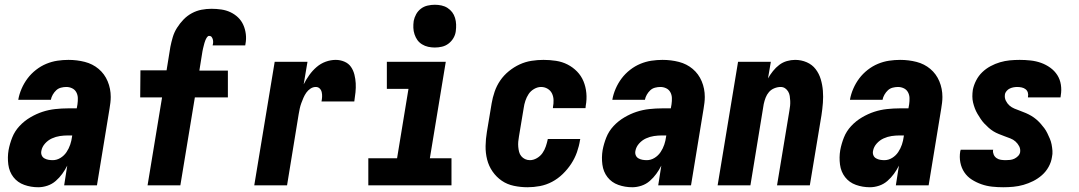

<svg xmlns="http://www.w3.org/2000/svg" viewBox="-20 -780 4540 808"><path d="M141 8Q110 8 82 -2Q54 -12 36.5 -34.5Q19 -57 15 -87.5Q11 -118 16 -148Q21 -175 31.5 -201.5Q42 -228 62 -249.5Q82 -271 107.5 -286Q133 -301 159 -309.5Q185 -318 212.5 -321Q240 -324 266 -324H303L306 -341Q308 -355 307.5 -368Q307 -381 301 -392Q295 -403 283.5 -408.5Q272 -414 259 -414Q248 -414 236.5 -411Q225 -408 216.5 -400Q208 -392 202 -381.5Q196 -371 194 -360H57V-361Q61 -384 71 -407Q81 -430 96 -450Q111 -470 131.5 -486Q152 -502 175 -511.5Q198 -521 221.5 -524.5Q245 -528 268 -528Q304 -528 337 -519.5Q370 -511 395 -490Q420 -469 433 -438Q446 -407 446 -372Q446 -360 444.5 -347.5Q443 -335 441 -323L388 0H250L263 -83Q254 -65 242 -48.5Q230 -32 214.5 -18.5Q199 -5 179.5 1.5Q160 8 141 8ZM202 -106Q219 -106 234.5 -115.5Q250 -125 260 -140Q270 -155 275.5 -171.5Q281 -188 283 -204L284 -210H266Q249 -210 232 -207.5Q215 -205 198.5 -197.5Q182 -190 169.5 -176Q157 -162 154 -145Q152 -135 155.5 -126.5Q159 -118 167 -113.5Q175 -109 184 -107.5Q193 -106 202 -106Z M601 0 662 -370H570L571 -484H681L697 -583Q701 -603 707 -623.5Q713 -644 725 -663Q737 -682 752.5 -698Q768 -714 787.5 -724.5Q807 -735 828 -739Q849 -743 870 -743Q891 -743 911.5 -740Q932 -737 950 -728.5Q968 -720 982 -706.5Q996 -693 1004 -675Q1012 -657 1014.5 -636.5Q1017 -616 1013 -595L1012 -589H875V-590Q877 -597 877 -603Q877 -609 875.5 -614.5Q874 -620 870.5 -624.5Q867 -629 860 -629Q855 -629 851 -623Q847 -617 844.5 -611Q842 -605 840.5 -599.5Q839 -594 837.5 -588Q836 -582 834.5 -576Q833 -570 832 -564L819 -483H939V-370H800L739 0Z M1050 0 1136 -520H1274L1258 -425Q1268 -445 1281.5 -464Q1295 -483 1312.5 -498Q1330 -513 1351 -520.5Q1372 -528 1393 -528Q1412 -528 1429.5 -520.5Q1447 -513 1457 -498.5Q1467 -484 1471.5 -466Q1476 -448 1477 -429.5Q1478 -411 1476 -391.5Q1474 -372 1471 -353H1333Q1335 -363 1335.5 -372.5Q1336 -382 1334 -391.5Q1332 -401 1325.5 -407.5Q1319 -414 1309 -414Q1297 -414 1286.5 -407Q1276 -400 1269 -390Q1262 -380 1257 -368.5Q1252 -357 1248 -346Q1244 -335 1241.5 -323.5Q1239 -312 1237 -300L1188 0Z M1530 0V-114H1651L1699 -406H1608V-520H1856L1789 -114H1880V0ZM1810 -580Q1796 -580 1782 -583Q1768 -586 1756 -593.5Q1744 -601 1736.5 -611.5Q1729 -622 1724.5 -635.5Q1720 -649 1719.5 -663Q1719 -677 1721 -692Q1724 -707 1731.5 -720.5Q1739 -734 1751.5 -743.5Q1764 -753 1779.5 -756.5Q1795 -760 1810 -760Q1824 -760 1838 -757Q1852 -754 1863.5 -746.5Q1875 -739 1883 -728.5Q1891 -718 1895 -704.5Q1899 -691 1899.5 -677Q1900 -663 1898 -648Q1896 -633 1888 -619.5Q1880 -606 1867.5 -596.5Q1855 -587 1840 -583.5Q1825 -580 1810 -580Z M2200 8Q2171 8 2142.5 2Q2114 -4 2091.5 -19.5Q2069 -35 2053 -58Q2037 -81 2030 -108.5Q2023 -136 2023.5 -165.5Q2024 -195 2029 -225L2049 -345Q2053 -369 2061.5 -394Q2070 -419 2085 -441Q2100 -463 2121.5 -480.5Q2143 -498 2167 -509Q2191 -520 2216.5 -524Q2242 -528 2267 -528Q2294 -528 2320 -524Q2346 -520 2368.5 -508.5Q2391 -497 2408.5 -479Q2426 -461 2435.5 -438Q2445 -415 2447.5 -388.5Q2450 -362 2445 -335L2444 -325H2307V-329Q2310 -344 2309.5 -359Q2309 -374 2303 -386.5Q2297 -399 2284.5 -406.5Q2272 -414 2257 -414Q2242 -414 2227.5 -405.5Q2213 -397 2204.5 -384Q2196 -371 2191 -356Q2186 -341 2184 -326L2164 -206Q2162 -195 2161 -184Q2160 -173 2161 -162Q2162 -151 2164.5 -141Q2167 -131 2173.5 -123Q2180 -115 2189.5 -110.5Q2199 -106 2210 -106Q2225 -106 2239.5 -114.5Q2254 -123 2263 -136Q2272 -149 2277 -164Q2282 -179 2285 -193V-195H2422L2421 -191Q2417 -165 2408 -139.5Q2399 -114 2384 -91Q2369 -68 2348.5 -48Q2328 -28 2303.5 -15Q2279 -2 2252.5 3Q2226 8 2200 8Z M2641 8Q2610 8 2582 -2Q2554 -12 2536.5 -34.5Q2519 -57 2515 -87.5Q2511 -118 2516 -148Q2521 -175 2531.5 -201.5Q2542 -228 2562 -249.5Q2582 -271 2607.5 -286Q2633 -301 2659 -309.5Q2685 -318 2712.5 -321Q2740 -324 2766 -324H2803L2806 -341Q2808 -355 2807.5 -368Q2807 -381 2801 -392Q2795 -403 2783.5 -408.5Q2772 -414 2759 -414Q2748 -414 2736.5 -411Q2725 -408 2716.5 -400Q2708 -392 2702 -381.5Q2696 -371 2694 -360H2557V-361Q2561 -384 2571 -407Q2581 -430 2596 -450Q2611 -470 2631.5 -486Q2652 -502 2675 -511.5Q2698 -521 2721.5 -524.5Q2745 -528 2768 -528Q2804 -528 2837 -519.5Q2870 -511 2895 -490Q2920 -469 2933 -438Q2946 -407 2946 -372Q2946 -360 2944.5 -347.5Q2943 -335 2941 -323L2888 0H2750L2763 -83Q2754 -65 2742 -48.5Q2730 -32 2714.5 -18.5Q2699 -5 2679.5 1.5Q2660 8 2641 8ZM2702 -106Q2719 -106 2734.5 -115.5Q2750 -125 2760 -140Q2770 -155 2775.5 -171.5Q2781 -188 2783 -204L2784 -210H2766Q2749 -210 2732 -207.5Q2715 -205 2698.5 -197.5Q2682 -190 2669.5 -176Q2657 -162 2654 -145Q2652 -135 2655.5 -126.5Q2659 -118 2667 -113.5Q2675 -109 2684 -107.5Q2693 -106 2702 -106Z M3000 0 3086 -520H3224L3212 -450Q3221 -466 3233 -481Q3245 -496 3259.5 -507Q3274 -518 3291.5 -523Q3309 -528 3326 -528Q3352 -528 3375 -518Q3398 -508 3412.5 -489Q3427 -470 3434 -446.5Q3441 -423 3443 -398Q3445 -373 3443 -347Q3441 -321 3437 -295L3388 0H3250L3302 -314Q3304 -325 3305 -335Q3306 -345 3305.5 -355.5Q3305 -366 3303.5 -376Q3302 -386 3297 -394.5Q3292 -403 3284 -408.5Q3276 -414 3265 -414Q3252 -414 3238.5 -408.5Q3225 -403 3216 -392.5Q3207 -382 3202 -369Q3197 -356 3194 -342L3138 0Z M3641 8Q3610 8 3582 -2Q3554 -12 3536.5 -34.5Q3519 -57 3515 -87.5Q3511 -118 3516 -148Q3521 -175 3531.5 -201.5Q3542 -228 3562 -249.5Q3582 -271 3607.5 -286Q3633 -301 3659 -309.5Q3685 -318 3712.5 -321Q3740 -324 3766 -324H3803L3806 -341Q3808 -355 3807.5 -368Q3807 -381 3801 -392Q3795 -403 3783.5 -408.5Q3772 -414 3759 -414Q3748 -414 3736.5 -411Q3725 -408 3716.5 -400Q3708 -392 3702 -381.5Q3696 -371 3694 -360H3557V-361Q3561 -384 3571 -407Q3581 -430 3596 -450Q3611 -470 3631.5 -486Q3652 -502 3675 -511.5Q3698 -521 3721.5 -524.5Q3745 -528 3768 -528Q3804 -528 3837 -519.5Q3870 -511 3895 -490Q3920 -469 3933 -438Q3946 -407 3946 -372Q3946 -360 3944.5 -347.5Q3943 -335 3941 -323L3888 0H3750L3763 -83Q3754 -65 3742 -48.5Q3730 -32 3714.5 -18.5Q3699 -5 3679.5 1.5Q3660 8 3641 8ZM3702 -106Q3719 -106 3734.5 -115.5Q3750 -125 3760 -140Q3770 -155 3775.5 -171.5Q3781 -188 3783 -204L3784 -210H3766Q3749 -210 3732 -207.5Q3715 -205 3698.5 -197.5Q3682 -190 3669.5 -176Q3657 -162 3654 -145Q3652 -135 3655.5 -126.5Q3659 -118 3667 -113.5Q3675 -109 3684 -107.5Q3693 -106 3702 -106Z M4202 8Q4178 8 4155 5.5Q4132 3 4110.5 -4.5Q4089 -12 4070 -24Q4051 -36 4038.5 -54.5Q4026 -73 4021.5 -96Q4017 -119 4021 -143L4023 -150H4160L4159 -148Q4158 -138 4162 -129Q4166 -120 4174 -114.5Q4182 -109 4192 -107.5Q4202 -106 4212 -106Q4221 -106 4230.5 -107Q4240 -108 4248.5 -112Q4257 -116 4264 -123Q4271 -130 4273 -139Q4275 -153 4269 -164.5Q4263 -176 4253.5 -184.5Q4244 -193 4232 -197.5Q4220 -202 4208 -206.5Q4196 -211 4183.5 -216Q4171 -221 4160.5 -227.5Q4150 -234 4140.5 -242.5Q4131 -251 4122.5 -260Q4114 -269 4107 -279.5Q4100 -290 4093.5 -301Q4087 -312 4082.5 -324Q4078 -336 4075 -348.5Q4072 -361 4072 -374.5Q4072 -388 4074 -402Q4078 -422 4088 -441.5Q4098 -461 4113.5 -476Q4129 -491 4148.5 -501.5Q4168 -512 4188.5 -518Q4209 -524 4229.5 -526Q4250 -528 4271 -528Q4294 -528 4317 -525.5Q4340 -523 4361 -515.5Q4382 -508 4400 -495Q4418 -482 4429.5 -464Q4441 -446 4444.5 -423.5Q4448 -401 4444 -378L4443 -370H4306V-372Q4308 -382 4305.5 -390.5Q4303 -399 4296 -404.5Q4289 -410 4279.5 -412Q4270 -414 4261 -414Q4253 -414 4245 -412.5Q4237 -411 4229.5 -407.5Q4222 -404 4216 -397Q4210 -390 4209 -382Q4207 -368 4213 -356Q4219 -344 4228 -336Q4237 -328 4249 -323Q4261 -318 4273.5 -313.5Q4286 -309 4297.5 -304Q4309 -299 4320 -292.5Q4331 -286 4340.5 -278Q4350 -270 4358.5 -260.5Q4367 -251 4374.5 -241Q4382 -231 4387.5 -219.5Q4393 -208 4398 -196.5Q4403 -185 4405.5 -172Q4408 -159 4409 -145.5Q4410 -132 4407 -119Q4404 -98 4393 -78Q4382 -58 4365 -43Q4348 -28 4328 -18Q4308 -8 4287 -2Q4266 4 4244.5 6Q4223 8 4202 8Z"/></svg>

Font: Iosevka Heavy Oblique
Style: Regular
Weight: 900
Italic angle: -9°
Monospace: yes
Designer: Belleve Invis
Foundry: Belleve Invis
Version: Version 32.5.0; ttfautohint (v1.8.4)